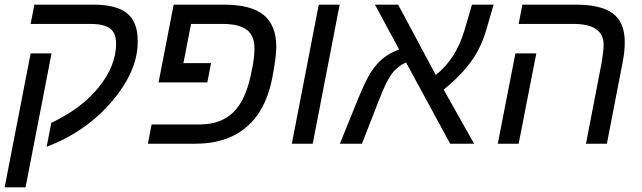

<svg xmlns="http://www.w3.org/2000/svg" viewBox="-22 -619 2764 827"><path d="M110 -389H200L88 188H-2ZM110 -516 126 -599H379Q479 -599 525 -562Q571 -525 571 -445Q574 -317 461.5 -184Q349 -51 179 13L199 -90Q329 -151 403.5 -243.5Q478 -336 478 -431Q478 -476 452.5 -496Q427 -516 367 -516Z M1074 -411Q1074 -466 1040.5 -491Q1007 -516 936 -516H801L768 -347H887L871 -264H661L726 -599H942Q1059 -599 1113.5 -554.5Q1168 -510 1168 -418Q1168 -372 1150 -280Q1132 -189 1088 -125Q999 0 820 0H615L631 -83H838Q928 -83 981 -133.5Q1034 -184 1057 -290L1066 -333Q1074 -376 1074 -411Z M1235 0 1351 -599H1441L1325 0Z M1697 -406 1593 -599H1693L1855 -296Q1943 -366 1979 -490L2011 -599H2104L2073 -492Q2058 -440 2034 -396Q1988 -313 1889 -233L2020 0H1917L1727 -350Q1690 -334 1666 -302Q1641 -267 1614 -197L1537 0H1442L1521 -195Q1552 -270 1575 -307Q1599 -344 1627 -367Q1655 -390 1697 -406Z M2288 -389 2212 0H2122L2198 -389ZM2592 0H2502L2570 -352Q2578 -403 2578 -426Q2578 -516 2448 -516H2212L2228 -599H2457Q2568 -599 2618.5 -560.5Q2669 -522 2669 -438Q2669 -396 2660 -351Z"/></svg>

Font: Libra Sans
Style: Italic
Weight: 400
Italic angle: -12°
Foundry: Context Ltd
Version: Version 1.002